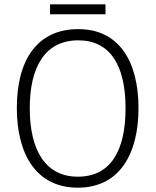

<svg xmlns="http://www.w3.org/2000/svg" viewBox="-20 -860 721 890"><path d="M469 -840H212V-794H469ZM622 -358C622 -578 530 -725 343 -725C155 -725 58 -586 58 -359C58 -149 145 10 341 10C534 10 622 -147 622 -358ZM118 -358C118 -552 190 -673 343 -673C489 -673 562 -559 562 -358C562 -160 492 -41 341 -41C191 -41 118 -163 118 -358Z"/></svg>

Font: Noto Sans SemiCondensed Light
Style: Regular
Weight: 300
Width: 4
Designer: Monotype Design Team
Foundry: Monotype Imaging Inc.
Version: Version 2.013